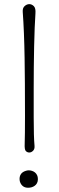

<svg xmlns="http://www.w3.org/2000/svg" viewBox="-20 -883 282 915"><path d="M144.5 2.9Q131.8 11.7 113.8 11.7Q87.9 11.7 77.1 -11.7Q73.2 -19.5 73.2 -29.8Q73.2 -59.1 101.6 -68.4Q109.4 -71.3 116.9 -71.3Q124.5 -71.3 132.3 -68.8Q140.1 -66.4 146.5 -61.3Q152.8 -56.2 156.7 -48.3Q160.6 -40.5 160.6 -29.3Q160.6 -18.1 156.2 -10Q151.9 -2 144.5 2.9ZM140.6 -461.9V-323.2Q140.6 -230 144.5 -188.5Q146 -172.9 137.7 -164.6Q129.4 -156.2 119.6 -156.2Q109.9 -156.2 103 -163.3Q96.2 -170.4 97.7 -198.7Q99.1 -238.3 99.1 -330.3Q99.1 -422.4 98.6 -484.9Q98.1 -547.4 97.2 -607.4Q95.2 -732.9 88.4 -825.7Q86.9 -844.7 97.4 -854Q107.9 -863.3 119.6 -863.3Q131.3 -863.3 141.1 -853.8Q150.9 -844.2 148.9 -818.8Q147 -793.5 145.3 -751Q143.6 -708.5 142.6 -660.2Q140.6 -563.5 140.6 -461.9Z"/></svg>

Font: Pompiere
Style: Regular
Weight: 400
Designer: Karolina Lach
Foundry: Sorkin Type Co.
Version: Version 1.002